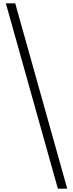

<svg xmlns="http://www.w3.org/2000/svg" viewBox="-20 -951 437 1148"><path d="M15 -931H71L382 177H326Z"/></svg>

Font: Biryani UltraLight
Style: Regular
Weight: 250
Designer: Dan Reynolds and Mathieu Réguer
Foundry: Dan Reynolds and Mathieu Réguer
Version: Version 1.003; ttfautohint (v1.1) -l 5 -r 5 -G 72 -x 0 -D la